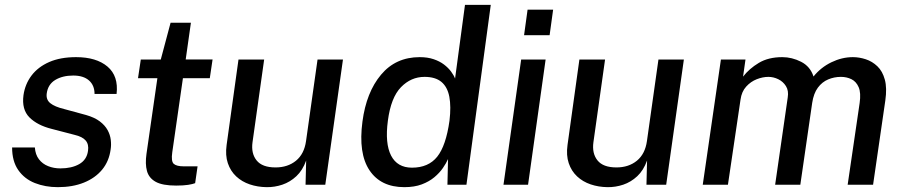

<svg xmlns="http://www.w3.org/2000/svg" viewBox="-20 -763 3728 793"><path d="M219 10Q167 10 124 -7Q81 -24 55.5 -60.5Q30 -97 30 -154H124Q126 -124.5 140.8 -105.2Q155.5 -86 178.8 -76.8Q202 -67.5 229.5 -67.5Q276 -67.5 307.2 -85.2Q338.5 -103 343.5 -140Q347.5 -166.5 334 -182.5Q320.5 -198.5 288 -206L194 -230.5Q134 -245.5 101.5 -278.2Q69 -311 77 -370Q83.5 -415.5 110.2 -451Q137 -486.5 183.2 -506.8Q229.5 -527 294 -527Q378 -527 424 -488Q470 -449 461.5 -375H370.5Q370.5 -410.5 347.5 -430.8Q324.5 -451 282.5 -451Q238.5 -451 208.2 -432.8Q178 -414.5 173 -377Q169.5 -351.5 187.8 -336.8Q206 -322 245.5 -312.5L335.5 -288Q370.5 -278 392 -261.8Q413.5 -245.5 424.2 -226Q435 -206.5 437.5 -185.5Q440 -164.5 437 -146Q430.5 -97 401.8 -62.2Q373 -27.5 326.5 -8.8Q280 10 219 10Z M707.5 3.5Q651.5 3.5 623.2 -12Q595 -27.5 587 -56.8Q579 -86 585 -127.5L630 -440H550L561.5 -517H644L684.5 -669H768.5L747 -517.5H858L846.5 -440H735.5L691.5 -134Q686 -96.5 697.8 -86.2Q709.5 -76 738.5 -76H796L786 -6.5Q776 -2.5 756.8 0.5Q737.5 3.5 707.5 3.5Z M1081 10Q1044 9.5 1011.5 -1.5Q979 -12.5 955.5 -34.5Q932 -56.5 921 -89Q910 -121.5 916 -164.5L965 -517H1071L1023 -176Q1016.5 -129.5 1039.8 -100.5Q1063 -71.5 1118 -71.5Q1168.5 -71.5 1202.5 -99.2Q1236.5 -127 1244 -180.5L1291.5 -517H1396.5L1323.5 0H1242L1244.5 -100Q1230 -59.5 1204 -35.2Q1178 -11 1146 -0.2Q1114 10.5 1081 10Z M1650 10Q1552.5 10 1506 -59.8Q1459.5 -129.5 1477 -261Q1493 -382 1553.8 -454.5Q1614.5 -527 1713.5 -527Q1746 -527 1771 -518.5Q1796 -510 1813.8 -496.5Q1831.5 -483 1843 -467.5Q1854.5 -452 1859.5 -438.5L1900.5 -743H2007L1906.5 0H1828L1830.5 -106Q1823 -89 1809.2 -69Q1795.5 -49 1774 -31Q1752.5 -13 1722 -1.5Q1691.5 10 1650 10ZM1681.5 -70.5Q1749.5 -70.5 1785.8 -115.8Q1822 -161 1836.5 -264.5Q1843.5 -323 1835.8 -363.5Q1828 -404 1803 -424.8Q1778 -445.5 1733.5 -445.5Q1677.5 -445.5 1636 -402.8Q1594.5 -360 1582 -264.5Q1569.5 -170.5 1595.2 -120.5Q1621 -70.5 1681.5 -70.5Z M2059.5 0 2132.5 -517H2233.5L2161 0ZM2144.5 -617.5 2159 -723H2264.5L2250 -617.5Z M2489 10Q2452 9.5 2419.5 -1.5Q2387 -12.5 2363.5 -34.5Q2340 -56.5 2329 -89Q2318 -121.5 2324 -164.5L2373 -517H2479L2431 -176Q2424.5 -129.5 2447.8 -100.5Q2471 -71.5 2526 -71.5Q2576.5 -71.5 2610.5 -99.2Q2644.5 -127 2652 -180.5L2699.5 -517H2804.5L2731.5 0H2650L2652.5 -100Q2638 -59.5 2612 -35.2Q2586 -11 2554 -0.2Q2522 10.5 2489 10Z M2882.5 0 2957.5 -517H3059L3049 -446.5Q3074.5 -479.5 3114 -503.2Q3153.5 -527 3211 -527Q3251 -527 3288.8 -507.8Q3326.5 -488.5 3340 -447Q3370 -484.5 3413.8 -505.8Q3457.5 -527 3502.5 -527Q3529 -527 3555.8 -518.2Q3582.5 -509.5 3603.8 -489.2Q3625 -469 3634.5 -434.2Q3644 -399.5 3636.5 -347.5L3586 0H3481L3530.5 -337.5Q3536.5 -379.5 3526.5 -402.8Q3516.5 -426 3496.8 -435.8Q3477 -445.5 3453 -445.5Q3425.5 -445.5 3400.5 -435Q3375.5 -424.5 3358 -401Q3340.5 -377.5 3334.5 -338L3285.5 0H3181.5L3233.5 -360.5Q3238 -388.5 3226.2 -407.2Q3214.5 -426 3194.5 -435.8Q3174.5 -445.5 3153.5 -445.5Q3130.5 -445.5 3105.5 -435.8Q3080.5 -426 3061.8 -405.2Q3043 -384.5 3038.5 -351.5L2986.5 0Z"/></svg>

Font: Public Sans Thin Medium
Style: Italic
Weight: 500
Italic angle: -8°
Version: Version 2.001